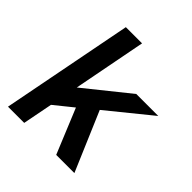

<svg xmlns="http://www.w3.org/2000/svg" viewBox="-191 -832 963 963"><g transform="rotate(45 291.0 -350.0)"><path d="M16 0H131L162 -159L260 -238L358 0H487L353 -314L582 -500H426L192 -312L267 -700H152Z"/></g></svg>

Font: Uncut Sans Semibold Italic
Style: Regular
Weight: 600
Italic angle: -11°
Designer: Kasper Nordkvist
Foundry: UNCUT.wtf
Version: Version 1.304;Glyphs 3.2 (3246)